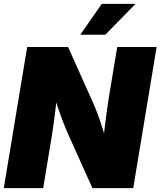

<svg xmlns="http://www.w3.org/2000/svg" viewBox="-21 -970 828 990"><path d="M-1.5 0 119.1 -727.5H330.1L458 -441.9Q470.2 -415 482.9 -380.9Q495.6 -346.7 508.3 -306.4Q521 -266.1 531.2 -221.7L504.9 -190.4Q509.3 -230 515.1 -281Q521 -332 527.6 -380.9Q534.2 -429.7 539.1 -460.9L583.5 -727.5H786.6L666 0H455.6L335.9 -265.6Q320.8 -299.3 305.9 -337.4Q291 -375.5 275.9 -420.7Q260.7 -465.8 245.1 -517.6L277.3 -524.4Q272.9 -473.1 267.1 -423.1Q261.2 -373 255.6 -332Q250 -291 245.6 -265.6L201.7 0ZM393.1 -791 503.9 -950.2H678.2L522 -791Z"/></svg>

Font: Inter 24pt Black
Style: Italic
Weight: 900
Italic angle: -9.3988°
Designer: Rasmus Andersson
Foundry: rsms
Version: Version 4.001;git-66647c0bb